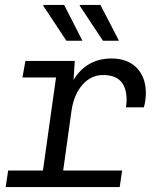

<svg xmlns="http://www.w3.org/2000/svg" viewBox="-20 -758 640 778"><path d="M3 0 13 -67H154L207 -444H71L83 -511H283L278 -434Q302 -475 341 -498Q380 -521 432 -521Q497 -521 534 -483Q571 -445 571 -381Q571 -367 569 -352Q567 -337 563 -323H490Q492 -333 492.5 -340Q493 -347 493 -353Q493 -454 398 -454Q349 -454 314.5 -415Q280 -376 270 -311L236 -67H475L465 0ZM397 -593 303 -735 304 -738H387L462 -593ZM249 -593 155 -735 156 -738H240L314 -593Z"/></svg>

Font: Chivo Mono Medium Light
Style: Italic
Weight: 300
Italic angle: -8.05°
Monospace: yes
Version: Version 1.008